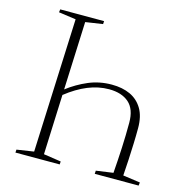

<svg xmlns="http://www.w3.org/2000/svg" viewBox="-106 -824 903 926"><g transform="rotate(15 345.0 -361.5)"><path d="M200 -355Q247 -391 301 -414Q355 -437 417 -437Q470 -437 509 -419Q548 -401 570.5 -363.5Q593 -326 593 -267Q593 -228 591.5 -188.5Q590 -149 588 -108.5Q586 -68 583 -28L669 -16L667 0H448L449 -16L534 -28Q539 -93 542 -155.5Q545 -218 545 -281Q545 -349 509 -380.5Q473 -412 410 -412Q357 -412 304.5 -390.5Q252 -369 199 -327L187 -28L274 -15L273 0H52L53 -15L138 -28L166 -696L80 -708L82 -723H301L300 -708L214 -695Z"/></g></svg>

Font: Literata 60pt ExtraLight
Style: Italic
Weight: 250
Italic angle: -2°
Designer: Latin by Veronika Burian and Jose Scaglione. Greek by Irene Vlachou. Cyrillic by Vera Evstafieva
Foundry: TypeTogether
Version: Version 3.103;gftools[0.9.29]